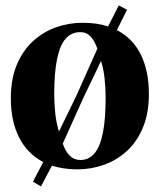

<svg xmlns="http://www.w3.org/2000/svg" viewBox="-20 -613 589 708"><path d="M131 74.5 101.5 57 139.5 -15.5Q81.5 -45.5 50.8 -105.5Q20 -165.5 20 -250.5Q20 -322 42 -374.2Q64 -426.5 101.5 -461Q139 -495.5 186.2 -512.2Q233.5 -529 284.5 -529Q311 -529 334.2 -525.8Q357.5 -522.5 378.5 -515.5L418 -593L448.5 -577L411 -502Q469.5 -472 499.2 -411.8Q529 -351.5 529 -266.5Q529 -195.5 507.2 -143Q485.5 -90.5 448 -56.2Q410.5 -22 363.2 -5.2Q316 11.5 265 11.5Q239.5 11.5 216 8Q192.5 4.5 171.5 -2ZM197.5 -128 263.5 -264 339 -433.5Q329 -462.5 314 -478.5Q299 -494.5 276 -494.5Q243.5 -494.5 222.2 -470.5Q201 -446.5 190.5 -395.8Q180 -345 180 -265Q180 -226.5 184.2 -191.2Q188.5 -156 197.5 -128ZM276 -23Q307.5 -23 328.2 -47.2Q349 -71.5 359.2 -122.2Q369.5 -173 369.5 -251.5Q369.5 -290 365.5 -325.2Q361.5 -360.5 352.5 -388L287 -251.5L211.5 -83.5Q221 -55 237 -39Q253 -23 276 -23Z"/></svg>

Font: Merriweather 120pt
Style: Bold
Weight: 700
Designer: Eben Sorkin
Foundry: Eben Sorkin
Version: Version 2.100